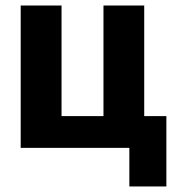

<svg xmlns="http://www.w3.org/2000/svg" viewBox="-20 -536 640 696"><path d="M448.9 139.9H583.1V-115.1H502.8V-516H355.1V-115.1H203.1V-516H55V0H448.9Z"/></svg>

Font: Margiela Mono Bold
Style: Regular
Weight: 700
Designer: Mike Abbink, Paul van der Laan, Pieter van Rosmalen
Foundry: Bold Monday
Version: Version 2.003 2021